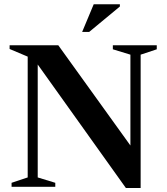

<svg xmlns="http://www.w3.org/2000/svg" viewBox="-20 -904 806 929"><path d="M114 -45.5V-630L26.5 -667V-685H262L643 -155.5L611 -112.5V-639.5L526 -665.5V-685H738.5V-665.5L660.5 -639.5V5.5H589L143.5 -618.5L162.5 -634.5V-45.5L247.5 -19.5V0H36V-19.5ZM377.5 -749.5 433.5 -883.5H560V-872.5L411.5 -749.5Z"/></svg>

Font: Newsreader 36pt SemiBold
Style: Regular
Weight: 600
Designer: Hugues Gentile
Foundry: Production Type
Version: Version 1.003